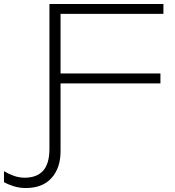

<svg xmlns="http://www.w3.org/2000/svg" viewBox="-152 -770 880 967"><path d="M123 -400H656V-350H123ZM153 -8Q153 75 108 126Q63 177 -23 177Q-54 177 -83 168Q-112 159 -132 147V92Q-113 104 -85 114.5Q-57 125 -28 125Q34 125 65.5 89.5Q97 54 97 -21V-750H671V-700H123L153 -722Z"/></svg>

Font: Unbounded ExtraLight
Style: Regular
Weight: 250
Designer: Luke Prowse, Jean-Baptiste Morizot, Fátima Lázaro, Florian Runge
Foundry: NaN
Version: Version 1.701;gftools[0.9.28.dev5+ged2979d]